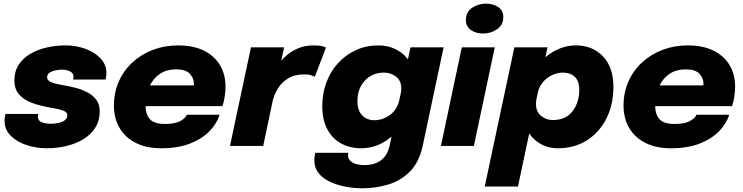

<svg xmlns="http://www.w3.org/2000/svg" viewBox="-20 -786 4004 1034"><path d="M232.5 12.5Q177 12.5 124.8 -4.2Q72.5 -21 38.5 -54Q4.5 -87 4.5 -136Q4.5 -146.5 6.2 -156.5Q8 -166.5 9.5 -172.5H186.5Q184 -164 184 -157Q184 -137 203.2 -128.2Q222.5 -119.5 256.5 -119.5Q274.5 -119.5 294.8 -123.8Q315 -128 328.8 -138.2Q342.5 -148.5 342.5 -166.5Q342.5 -183 317.5 -191.5Q292.5 -200 240.5 -208.5Q197 -216 154.8 -231Q112.5 -246 85 -275Q57.5 -304 57.5 -353Q57.5 -401.5 80.5 -437Q103.5 -472.5 142.8 -495.8Q182 -519 231.5 -530.2Q281 -541.5 333.5 -541.5Q389.5 -541.5 439.8 -523.2Q490 -505 521.5 -471.5Q553 -438 553 -392Q553 -382 551.5 -372.5Q550 -363 548.5 -357.5H373.5Q376 -364 376 -372Q376 -392.5 356.5 -401.8Q337 -411 314 -411Q298.5 -411 279.5 -407.2Q260.5 -403.5 247 -394.5Q233.5 -385.5 233.5 -369.5Q233.5 -352 257 -342.8Q280.5 -333.5 323 -326.5Q350.5 -322 384 -313.8Q417.5 -305.5 447.8 -290.2Q478 -275 497.5 -250Q517 -225 517 -187Q517 -136 493 -98.2Q469 -60.5 428.2 -36Q387.5 -11.5 336.5 0.5Q285.5 12.5 232.5 12.5Z M1162.5 -168Q1148.5 -121.5 1109 -80.2Q1069.5 -39 1004.2 -13.2Q939 12.5 848.5 12.5Q767.5 12.5 710.5 -16.8Q653.5 -46 623.5 -97.8Q593.5 -149.5 593.5 -217Q593.5 -288 620 -347.5Q646.5 -407 694 -450.5Q741.5 -494 804.2 -517.8Q867 -541.5 939.5 -541.5Q1059 -541.5 1126.8 -481Q1194.5 -420.5 1194.5 -318Q1194.5 -294.5 1190 -265.2Q1185.5 -236 1178 -214.5H764Q764.5 -169.5 787.5 -144Q810.5 -118.5 868 -118.5Q924 -118.5 952.2 -134.8Q980.5 -151 986 -168ZM928 -412.5Q877.5 -412.5 842.2 -389Q807 -365.5 787.5 -326H1023.5Q1024 -331 1024 -336Q1024 -365 1002.2 -388.8Q980.5 -412.5 928 -412.5Z M1218.5 0 1331.5 -531H1510L1494.5 -459Q1527.5 -497.5 1571.2 -519.5Q1615 -541.5 1667.5 -541.5Q1700 -541.5 1716 -537Q1732 -532.5 1735.5 -530L1675.5 -372.5Q1671.5 -375 1657.2 -380.2Q1643 -385.5 1619.5 -385.5Q1567 -385.5 1531.5 -363.8Q1496 -342 1475.8 -308Q1455.5 -274 1447.5 -238L1397.5 0Z M1925.5 12.5Q1865 12.5 1817.5 -13.2Q1770 -39 1742.8 -89.8Q1715.5 -140.5 1715.5 -215Q1715.5 -283 1737.8 -342.2Q1760 -401.5 1800.8 -446.2Q1841.5 -491 1897 -516.2Q1952.5 -541.5 2019 -541.5Q2067.5 -541.5 2108.8 -522Q2150 -502.5 2177 -466.5L2190.5 -531H2369L2257 -3Q2238 86.5 2188.5 136.8Q2139 187 2071.5 207.5Q2004 228 1931 228Q1887 228 1841.5 219.5Q1796 211 1757.8 193.2Q1719.5 175.5 1696.2 147Q1673 118.5 1673 79Q1673 66.5 1674.5 56.2Q1676 46 1677.5 37H1856Q1855.5 40 1854.8 44Q1854 48 1854 52Q1854 74 1877.2 88.5Q1900.5 103 1943.5 103Q1997.5 103 2032.2 77Q2067 51 2078.5 -3L2088.5 -50.5Q2015 12.5 1925.5 12.5ZM1905 -241.5Q1905 -190.5 1930.8 -164.5Q1956.5 -138.5 1996.5 -138.5Q2038.5 -138.5 2076 -163.8Q2113.5 -189 2128.5 -238L2140 -291.5Q2141 -302 2141 -309.5Q2141 -352.5 2112.2 -373.8Q2083.5 -395 2047.5 -395Q1985.5 -395 1945.2 -352.2Q1905 -309.5 1905 -241.5Z M2581.5 -605.5Q2543 -605.5 2516 -624.2Q2489 -643 2489 -678Q2489 -721 2522.2 -743.8Q2555.5 -766.5 2598 -766.5Q2635.5 -766.5 2663 -748Q2690.5 -729.5 2690.5 -694.5Q2690.5 -651.5 2657 -628.5Q2623.5 -605.5 2581.5 -605.5ZM2354.5 0 2467 -531H2644.5L2532 0Z M2590.5 218.5 2750 -531H2928.5L2917 -477.5Q2952.5 -508 2994.5 -524.8Q3036.5 -541.5 3081.5 -541.5Q3170.5 -541.5 3227 -482.8Q3283.5 -424 3283.5 -317Q3283.5 -223.5 3246.2 -148.8Q3209 -74 3141.5 -30.8Q3074 12.5 2983.5 12.5Q2934.5 12.5 2894.8 -9Q2855 -30.5 2830 -67L2769.5 218.5ZM2866.5 -226Q2866.5 -185 2893.5 -162.2Q2920.5 -139.5 2957 -139.5Q3027 -139.5 3063.2 -186.8Q3099.5 -234 3099.5 -302Q3099.5 -350 3075.2 -372.5Q3051 -395 3011 -395Q2985 -395 2957.8 -383.5Q2930.5 -372 2909 -349.5Q2887.5 -327 2878 -294.5L2868 -247Q2866.5 -234.5 2866.5 -226Z M3907 -168Q3893 -121.5 3853.5 -80.2Q3814 -39 3748.8 -13.2Q3683.5 12.5 3593 12.5Q3512 12.5 3455 -16.8Q3398 -46 3368 -97.8Q3338 -149.5 3338 -217Q3338 -288 3364.5 -347.5Q3391 -407 3438.5 -450.5Q3486 -494 3548.8 -517.8Q3611.5 -541.5 3684 -541.5Q3803.5 -541.5 3871.2 -481Q3939 -420.5 3939 -318Q3939 -294.5 3934.5 -265.2Q3930 -236 3922.5 -214.5H3508.5Q3509 -169.5 3532 -144Q3555 -118.5 3612.5 -118.5Q3668.5 -118.5 3696.8 -134.8Q3725 -151 3730.5 -168ZM3672.5 -412.5Q3622 -412.5 3586.8 -389Q3551.5 -365.5 3532 -326H3768Q3768.5 -331 3768.5 -336Q3768.5 -365 3746.8 -388.8Q3725 -412.5 3672.5 -412.5Z"/></svg>

Font: Epilogue ExtraBold
Style: Italic
Weight: 800
Italic angle: -12°
Designer: Tyler Finck
Foundry: Etcetera Type Co
Version: Version 2.111; ttfautohint (v1.8.3)